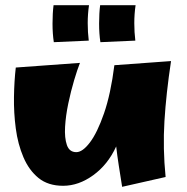

<svg xmlns="http://www.w3.org/2000/svg" viewBox="-20 -700 721 742"><path d="M224 18Q166 18 129 -12Q92 -42 70.5 -92.5Q49 -143 41 -203.5Q33 -264 34 -325.5Q35 -387 41 -439L289 -457Q279 -432 266.5 -390Q254 -348 244 -300.5Q234 -253 231.5 -210Q229 -167 238.5 -139.5Q248 -112 275 -112Q299 -112 327.5 -149.5Q356 -187 382 -262Q408 -337 422 -448L641 -464Q622 -338 615.5 -232Q609 -126 620 -16L452 22Q445 -22 439 -60.5Q433 -99 429 -134Q397 -64 340.5 -23Q284 18 224 18ZM188 -537Q183 -569 183 -609Q183 -649 187 -680H324Q319 -646 319 -610.5Q319 -575 323 -543ZM368 -537Q363 -569 363 -609Q363 -649 367 -680H504Q499 -646 499 -610.5Q499 -575 503 -543Z"/></svg>

Font: Marhey ExtraBold
Style: Regular
Weight: 800
Designer: Nur Syamsi & Bustanul Arifin
Foundry: Namelatype
Version: Version 1.000; ttfautohint (v1.8.4.7-5d5b)